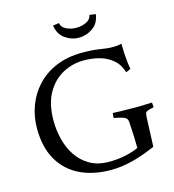

<svg xmlns="http://www.w3.org/2000/svg" viewBox="-129 -1003 1017 1122"><g transform="rotate(-15 379.5 -442.0)"><path d="M407 -37Q460 -37 509 -48Q558 -59 585 -73Q584 -145 581 -190Q578 -235 578 -235Q576 -254 558.5 -261.5Q541 -269 496 -278L499 -307Q531 -306 563.5 -305Q596 -304 633 -304Q658 -304 673 -304.5Q688 -305 701.5 -305.5Q715 -306 736 -307L739 -278Q709 -272 698.5 -267Q688 -262 687 -255Q686 -248 684 -235L677 -55Q598 -21 533 -4.5Q468 12 404 12Q297 12 217 -27Q137 -66 92.5 -143Q48 -220 48 -334Q48 -406 72 -470.5Q96 -535 143 -585.5Q190 -636 259 -665Q328 -694 418 -694Q483 -694 525 -686.5Q567 -679 604 -679Q628 -679 653 -685V-670Q653 -650 654.5 -623.5Q656 -597 659 -571.5Q662 -546 665 -529L637 -517Q621 -568 586 -596.5Q551 -625 506.5 -636.5Q462 -648 414 -648Q347 -648 287.5 -616.5Q228 -585 190.5 -519.5Q153 -454 153 -351Q153 -296 167 -240Q181 -184 211 -138.5Q241 -93 289.5 -65Q338 -37 407 -37ZM294 -891 331 -896Q336 -869 364 -856Q392 -843 423 -843Q455 -843 483 -856Q511 -869 516 -896L553 -891Q546 -837 507 -810Q468 -783 423 -783Q379 -783 340.5 -810Q302 -837 294 -891Z"/></g></svg>

Font: Average
Style: Regular
Weight: 400
Designer: Eduardo Tunni
Foundry: Eduardo Rodriguez Tunni
Version: Version 1.003; ttfautohint (v1.8.4.7-5d5b)